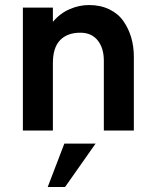

<svg xmlns="http://www.w3.org/2000/svg" viewBox="-20 -518 608 762"><path d="M70.8 0V-487.8H189.9V-431.2Q217.8 -464.8 255.9 -481.4Q293.9 -498 333 -498Q378.9 -498 414.3 -480.7Q449.7 -463.4 470.2 -433.6Q490.7 -403.8 501 -368.4Q511.2 -333 511.2 -293V0H392.1V-277.8Q392.1 -327.1 367.7 -357.7Q343.3 -388.2 298.8 -388.2Q247.1 -388.2 218.5 -358.6Q189.9 -329.1 189.9 -267.1V0ZM169.4 224.1 235.4 51.8H359.4L238.3 224.1Z"/></svg>

Font: HK Grotesk Legacy
Style: Bold
Weight: 700
Designer: Alfredo Marco Pradil
Foundry: Hanken Design Co.
Version: Version 2.022;PS 002.022;hotconv 1.0.88;makeotf.lib2.5.64775